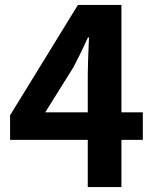

<svg xmlns="http://www.w3.org/2000/svg" viewBox="-20 -761 629 781"><path d="M164 -304H337V-455Q337 -499 342 -609H338Q311 -549 279 -488ZM337 0V-192H21V-292L297 -741H474V-304H561V-192H474V0Z"/></svg>

Font: Swei Fan Sans CJK TC
Style: Bold
Weight: 700
Version: Version 2.130